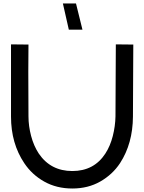

<svg xmlns="http://www.w3.org/2000/svg" viewBox="-20 -1055 825 1099"><path d="M340 -1035 374 -885H452L415 -1035ZM43 -801Q43 -801 43 -389V-388Q43 -234 119 -121Q163 -55 233.5 -15.5Q304 24 394 24Q484 24 554 -16Q624 -56 667 -121Q740 -233 741 -388L742 -601V-602L743 -800L643 -801L642 -602L641 -389Q640 -333 625.5 -276Q611 -219 583 -176Q518 -76 394 -76Q270 -76 202 -176Q173 -220 158 -277Q143 -334 143 -389Q141 -695 143 -800Z"/></svg>

Font: Serreria Sobria
Style: Medium
Weight: 500
Version: Version 001.000